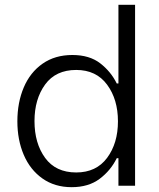

<svg xmlns="http://www.w3.org/2000/svg" viewBox="-20 -770 660 796"><path d="M52 -267Q52 -345 78.5 -407.5Q105 -470 156.5 -506Q208 -542 280 -542Q351 -542 395.5 -507.5Q440 -473 464 -424H471V-750H540V0H471V-114H464Q439 -63 393 -28.5Q347 6 277 6Q207 6 156 -30Q105 -66 78.5 -128Q52 -190 52 -267ZM123 -268Q123 -176 167 -115.5Q211 -55 296 -55Q379 -55 424 -115.5Q469 -176 469 -267Q469 -358 424 -419Q379 -480 296 -480Q211 -480 167 -419.5Q123 -359 123 -268Z"/></svg>

Font: Lopes Sans Light
Style: Regular
Weight: 300
Designer: Gabriel Lam, Diego Maldonado
Foundry: TypeRant, Foresti Design
Version: Version 4.000